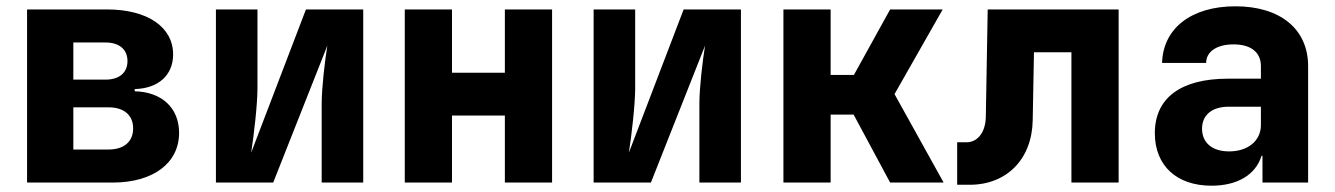

<svg xmlns="http://www.w3.org/2000/svg" viewBox="-20 -580 4240 610"><path d="M338 0C467 0 549 -62 549 -158C549 -237 494 -288 408 -290V-297C483 -299 530 -341 530 -407C530 -494 449 -550 320 -550H66V0ZM213 -445H315C359 -445 385 -423 385 -386C385 -349 359 -327 315 -327H213ZM213 -239H325C374 -239 403 -214 403 -172C403 -130 374 -105 325 -105H213Z M848 0 1020 -435C1012 -386 1002 -301 1002 -250V0H1134V-550H952L778 -95C787 -153 798 -249 798 -300V-550H666V0Z M1416 0V-213H1584V0H1734V-550H1584V-349H1416V-550H1266V0Z M2048 0 2220 -435C2212 -386 2202 -301 2202 -250V0H2334V-550H2152L1978 -95C1987 -153 1998 -249 1998 -300V-550H1866V0Z M2619 0V-216H2692L2808 0H2978L2822 -281L2975 -550H2808L2693 -342H2619V-550H2469V0Z M3061 7C3179 7 3259 -75 3261 -198L3265 -414H3384V0H3534V-550H3118L3112 -208C3111 -160 3086 -128 3051 -128H3021V7Z M3905 -560C3765 -560 3675 -490 3672 -380H3812C3812 -416 3846 -439 3899 -439C3954 -439 3986 -414 3986 -370V-330H3881C3732 -330 3649 -269 3649 -157C3649 -54 3718 10 3829 10C3913 10 3970 -26 3988 -85H3991V0H4136V-370C4136 -488 4047 -560 3905 -560ZM3885 -99C3832 -99 3799 -126 3799 -171C3799 -215 3831 -241 3884 -241H3986V-183C3986 -132 3944 -99 3885 -99Z"/></svg>

Font: Tekne LDO ExtraBold
Style: Regular
Weight: 800
Monospace: yes
Designer: Alessio Laiso, Mario Rullo, Paolo Rosset
Foundry: Alessio Laiso
Version: Version 1.000;hotconv 1.0.109;makeotfexe 2.5.65596